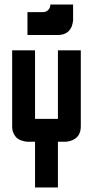

<svg xmlns="http://www.w3.org/2000/svg" viewBox="-20 -620 440 840"><path d="M233.4 -100.1V-399.9H333.5V-66.9Q333.5 -17.1 287.6 -3.4Q275.9 0 266.6 0H233.4V200.2H133.3V0H100.1Q97.2 0 92.8 -0.5Q88.4 -1 76.9 -4.4Q65.4 -7.8 56.6 -14.2Q47.9 -20.5 40.5 -34.4Q33.2 -48.3 33.2 -66.9V-399.9H133.3V-100.1ZM299.8 -600.1V-533.2Q299.8 -531.7 299.6 -529.3Q299.3 -526.9 298.1 -520Q296.9 -513.2 294.7 -506.8Q292.5 -500.5 287.6 -492.9Q282.7 -485.4 275.9 -479.7Q269 -474.1 258.1 -470.5Q247.1 -466.8 233.4 -466.8H100.1V-566.9H166.5Q181.2 -566.9 189.7 -575.2Q198.2 -583.5 199.2 -591.8L200.2 -600.1Z"/></svg>

Font: Malkor
Style: Bold
Weight: 700
Version: Version 1.3